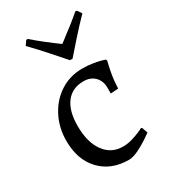

<svg xmlns="http://www.w3.org/2000/svg" viewBox="-179 -795 783 892"><g transform="rotate(-30 212.0 -349.0)"><path d="M245 12Q150 12 93 -48Q36 -108 36 -209Q36 -280 66.5 -338.5Q97 -397 149.5 -430.5Q202 -464 267 -464Q295 -464 321 -460Q347 -456 363.5 -451.5Q380 -447 384 -445L387 -438Q386 -433 381.5 -414.5Q377 -396 372 -365.5Q367 -335 366 -300L325 -297V-328Q325 -365 302.5 -387.5Q280 -410 243 -410Q182 -410 149 -366.5Q116 -323 116 -243Q116 -156 152.5 -105.5Q189 -55 252 -55Q277 -55 302 -62.5Q327 -70 344 -77.5Q361 -85 365 -88L371 -86L382 -55Q375 -50 351.5 -34Q328 -18 297.5 -3Q267 12 245 12ZM245 -609Q328 -671 373 -710L381 -709L397 -686Q354 -642 309.5 -591.5Q265 -541 252 -526H238Q225 -541 180.5 -591.5Q136 -642 93 -686L109 -709L117 -710Q177 -658 245 -609Z"/></g></svg>

Font: Sahitya
Style: Regular
Weight: 400
Designer: Juan Pablo del Peral
Foundry: Juan Pablo del Peral (http://www.huertatipografica.com)
Version: Version 1.001;PS 001.000;hotconv 1.0.70;makeotf.lib2.5.58329